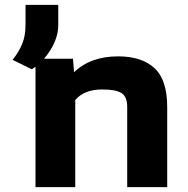

<svg xmlns="http://www.w3.org/2000/svg" viewBox="-20 -770 773 790"><path d="M219.7 -750V-666.5Q219.7 -617.2 188.7 -566.2Q157.7 -515.1 110.8 -484.9L31.7 -523.9Q57.1 -555.2 71 -588.6Q85 -622.1 85 -667.5V-750ZM126 0V-528.3H280.3L284.7 -472.7Q352.5 -538.1 466.3 -538.1Q563 -538.1 615.5 -489.7Q668 -441.4 668 -329.6V0H503.4V-330.1Q503.4 -373 479.2 -387.5Q455.1 -401.9 400.9 -401.9Q326.2 -401.9 289.6 -358.4V0Z"/></svg>

Font: Bert Sans Black
Style: Regular
Weight: 900
Designer: Christian Robertson, Adam Twardoch, & Cristiano Sobral
Foundry: Google
Version: Version 12.135;January 10, 2020;FontCreator 12.0.0.2547 64-b